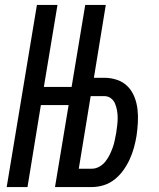

<svg xmlns="http://www.w3.org/2000/svg" viewBox="-20 -755 640 775"><path d="M7 0 129 -735H212L157 -404H269L324 -735H407L359 -441H401Q428 -441 453 -432.5Q478 -424 495.5 -406Q513 -388 522.5 -364Q532 -340 535 -314Q538 -288 536.5 -260.5Q535 -233 531 -206Q527 -182 520.5 -158.5Q514 -135 503.5 -112Q493 -89 478 -68Q463 -47 443 -31Q423 -15 399 -7.5Q375 0 351 0H202L257 -331H145L91 0ZM351 -74Q366 -74 380.5 -82Q395 -90 405 -102.5Q415 -115 422 -129Q429 -143 434.5 -158Q440 -173 443 -188Q446 -203 449 -218Q451 -233 453 -248.5Q455 -264 455 -279Q455 -294 452.5 -308.5Q450 -323 444.5 -336.5Q439 -350 427.5 -358.5Q416 -367 401 -367H346L298 -74Z"/></svg>

Font: Iosevka SS04 Extended Oblique
Style: Regular
Weight: 400
Width: 7
Italic angle: -9°
Monospace: yes
Designer: Belleve Invis
Foundry: Belleve Invis
Version: Version 19.0.0; ttfautohint (v1.8.4)